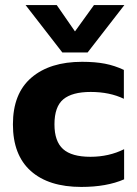

<svg xmlns="http://www.w3.org/2000/svg" viewBox="-20 -728 542 758"><path d="M81 -708H204L276 -604L351 -708H471L326 -521H226ZM31 -237Q31 -359 104 -421.5Q177 -484 304 -484Q356 -484 394.5 -476.5Q433 -469 469 -452V-338Q413 -365 338 -365Q265 -365 230 -336Q195 -307 195 -237Q195 -170 229 -139.5Q263 -109 337 -109Q410 -109 470 -139V-20Q401 10 301 10Q172 10 101.5 -53Q31 -116 31 -237Z"/></svg>

Font: Kanit SemiBold
Style: Regular
Weight: 600
Designer: Katatrad Team
Foundry: CadsonDemak
Version: Version 1.030